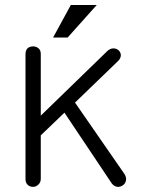

<svg xmlns="http://www.w3.org/2000/svg" viewBox="-20 -723 582 761"><path d="M81.1 -508.8V-12.7Q81.1 1 89.8 9.8Q98.6 17.6 111.3 17.6Q123 17.6 131.8 8.8Q141.6 0 141.6 -14.6V-186.5L235.4 -276.4L422.9 3.9Q431.6 15.6 445.3 17.6Q457 18.6 467.8 10.7Q477.5 3.9 479.5 -8.8Q481.4 -21.5 472.7 -34.2L277.3 -316.4L446.3 -479.5Q458 -490.2 459 -502.9Q459 -514.6 451.2 -522.5Q442.4 -531.2 429.7 -531.2Q417 -531.2 406.2 -521.5L141.6 -264.6V-509.8Q141.6 -524.4 131.8 -532.2Q123 -539.1 111.3 -539.1Q98.6 -539.1 89.8 -532.2Q81.1 -523.4 81.1 -508.8ZM363.3 -703.1H260.7L190.4 -574.2H248Z"/></svg>

Font: Gulim
Style: Regular
Weight: 400
Version: Version 2.21